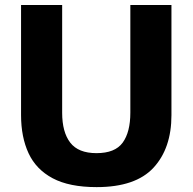

<svg xmlns="http://www.w3.org/2000/svg" viewBox="-20 -733 768 766"><path d="M365.5 13.5Q256.5 13.5 190.2 -21.8Q124 -57 94 -121.5Q64 -186 64 -274V-713H228V-283Q228 -206 260.2 -164Q292.5 -122 365 -122Q439 -122 469.5 -164Q500 -206 500 -283.5V-713H664V-273.5Q664 -141.5 592.5 -64Q521 13.5 365.5 13.5Z"/></svg>

Font: Commissioner
Style: Bold
Weight: 700
Designer: Kostas Bartsokas
Foundry: Kostas Bartsokas
Version: Version 1.000; ttfautohint (v1.8.3)